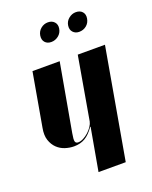

<svg xmlns="http://www.w3.org/2000/svg" viewBox="-128 -738 642 809"><g transform="rotate(-20 193.0 -333.0)"><path d="M204 -191Q184 -162 162.5 -149.5Q141 -137 113 -137Q93 -137 73 -143.5Q53 -150 38 -164.5Q23 -179 15.5 -201.5Q8 -224 14 -256L56 -495H178L124 -192Q119 -165 121.5 -156Q124 -147 135 -147Q146 -147 158.5 -153.5Q171 -160 182 -170Q193 -180 200.5 -191.5Q208 -203 210 -213L259 -495H381L294 0H172L206 -191ZM138 -625Q141 -643 155 -654.5Q169 -666 187 -666Q205 -666 215.5 -654.5Q226 -643 223 -625Q220 -606 205.5 -594.5Q191 -583 173 -583Q155 -583 145 -594.5Q135 -606 138 -625ZM263 -625Q266 -643 280.5 -654.5Q295 -666 312 -666Q331 -666 341 -654.5Q351 -643 348 -625Q345 -606 331 -594.5Q317 -583 298 -583Q281 -583 270.5 -594.5Q260 -606 263 -625Z"/></g></svg>

Font: Moniqa Black Ita Display
Style: Italic
Weight: 900
Italic angle: -10°
Designer: Rajesh Rajput
Foundry: Rajesh Rajput
Version: Version 1.000